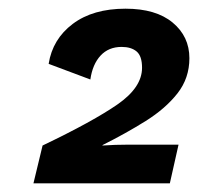

<svg xmlns="http://www.w3.org/2000/svg" viewBox="-20 -729 456 442"><path d="M57 -307 78 -394Q195 -450 251 -489Q307 -528 307 -573Q307 -600 294.5 -610.5Q282 -621 260 -621Q230 -621 211.5 -601Q193 -581 188 -546L92 -582Q101 -639 147.5 -674Q194 -709 269 -709Q339 -709 377.5 -677Q416 -645 416 -595Q416 -549 388.5 -514Q361 -479 315.5 -450.5Q270 -422 216 -395V-394Q245 -396 275 -396H391L371 -307Z"/></svg>

Font: Prodigy Sans SemiBold
Style: Italic
Weight: 600
Italic angle: -13°
Designer: Wei Huang
Foundry: Wei Huang
Version: Version 1.003; ttfautohint (v1.8.3)